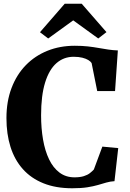

<svg xmlns="http://www.w3.org/2000/svg" viewBox="-20 -997 697 1028"><path d="M367 11Q278.5 11 212.2 -15.8Q146 -42.5 102 -92Q58 -141.5 36.2 -210.5Q14.5 -279.5 14.5 -364.5Q14.5 -454 41.8 -525.8Q69 -597.5 118.2 -648Q167.5 -698.5 234.2 -725.2Q301 -752 380.5 -752Q419.5 -752 450.5 -748.5Q481.5 -745 507.8 -740.2Q534 -735.5 559 -731.8Q584 -728 611 -727L596 -509.5H500.5L470.5 -659.5Q465 -668 452.8 -675.5Q440.5 -683 421 -688Q401.5 -693 374 -693Q321.5 -693 282.2 -658.8Q243 -624.5 221.5 -555Q200 -485.5 200 -379.5Q200 -310 210.5 -249.5Q221 -189 242.8 -143.8Q264.5 -98.5 298.5 -73Q332.5 -47.5 379 -47.5Q408.5 -47.5 428.5 -53.8Q448.5 -60 461.2 -70Q474 -80 482.5 -89.5L528 -212L613 -204L593 -27Q569.5 -25.5 549 -19.5Q528.5 -13.5 504.5 -6.5Q480.5 0.5 447.5 5.8Q414.5 11 367 11ZM238 -791 194 -824.5 326.5 -977H417.5L550 -825L506 -791L372 -888Z"/></svg>

Font: Merriweather 48pt ExtraBold
Style: Regular
Weight: 800
Version: Version 2.100